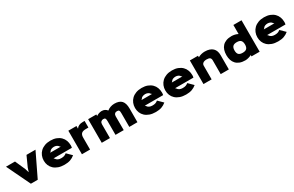

<svg xmlns="http://www.w3.org/2000/svg" viewBox="251 -2640 6819 4451"><g transform="rotate(-30 3660.0 -415.0)"><path d="M798 -630 494 0H311L8 -630H249L368 -361L400 -259H402L435 -361L557 -630Z M1557 -311Q1557 -297 1556 -283Q1555 -269 1550 -246H1059L1079 -226Q1097 -195 1132 -177.5Q1167 -160 1216 -160Q1266 -160 1298.5 -171Q1331 -182 1362 -208L1488 -83Q1431 -35 1366 -12.5Q1301 10 1211 10Q1118 10 1048 -15Q978 -40 931 -83.5Q884 -127 860 -185.5Q836 -244 836 -311Q836 -381 860.5 -441Q885 -501 931.5 -545.5Q978 -590 1045.5 -615Q1113 -640 1199 -640Q1288 -640 1355 -614Q1422 -588 1467 -543.5Q1512 -499 1534.5 -439Q1557 -379 1557 -311ZM1341 -398 1318 -417Q1304 -443 1271.5 -459Q1239 -475 1201 -475Q1163 -475 1129 -461.5Q1095 -448 1079 -417L1058 -398Z M2117 -461H2049Q1965 -461 1930 -427Q1895 -393 1895 -320V0H1677V-630H1895V-561H1897Q1920 -598 1962.5 -618Q2005 -638 2069 -638H2117Z M3164 -365 3163 0H2945V-365Q2945 -393 2942 -411.5Q2939 -430 2931 -440.5Q2923 -451 2910 -455Q2897 -459 2878 -459Q2839 -459 2817 -435Q2795 -411 2795 -369L2796 0H2576V-365Q2576 -393 2573 -411.5Q2570 -430 2562.5 -440.5Q2555 -451 2542.5 -455Q2530 -459 2510 -459Q2475 -459 2451 -435Q2427 -411 2427 -368V0H2208V-632H2427V-593H2429Q2441 -602 2458 -610.5Q2475 -619 2493.5 -625.5Q2512 -632 2532 -636Q2552 -640 2570 -640Q2620 -640 2654.5 -622Q2689 -604 2715 -572H2717Q2733 -587 2755.5 -599.5Q2778 -612 2803.5 -621Q2829 -630 2856.5 -635Q2884 -640 2910 -640Q3043 -640 3103.5 -574Q3164 -508 3164 -365Z M4000 -311Q4000 -297 3999 -283Q3998 -269 3993 -246H3502L3522 -226Q3540 -195 3575 -177.5Q3610 -160 3659 -160Q3709 -160 3741.5 -171Q3774 -182 3805 -208L3931 -83Q3874 -35 3809 -12.5Q3744 10 3654 10Q3561 10 3491 -15Q3421 -40 3374 -83.5Q3327 -127 3303 -185.5Q3279 -244 3279 -311Q3279 -381 3303.5 -441Q3328 -501 3374.5 -545.5Q3421 -590 3488.5 -615Q3556 -640 3642 -640Q3731 -640 3798 -614Q3865 -588 3910 -543.5Q3955 -499 3977.5 -439Q4000 -379 4000 -311ZM3784 -398 3761 -417Q3747 -443 3714.5 -459Q3682 -475 3644 -475Q3606 -475 3572 -461.5Q3538 -448 3522 -417L3501 -398Z M4811 -311Q4811 -297 4810 -283Q4809 -269 4804 -246H4313L4333 -226Q4351 -195 4386 -177.5Q4421 -160 4470 -160Q4520 -160 4552.5 -171Q4585 -182 4616 -208L4742 -83Q4685 -35 4620 -12.5Q4555 10 4465 10Q4372 10 4302 -15Q4232 -40 4185 -83.5Q4138 -127 4114 -185.5Q4090 -244 4090 -311Q4090 -381 4114.5 -441Q4139 -501 4185.5 -545.5Q4232 -590 4299.5 -615Q4367 -640 4453 -640Q4542 -640 4609 -614Q4676 -588 4721 -543.5Q4766 -499 4788.5 -439Q4811 -379 4811 -311ZM4595 -398 4572 -417Q4558 -443 4525.5 -459Q4493 -475 4455 -475Q4417 -475 4383 -461.5Q4349 -448 4333 -417L4312 -398Z M5610 -386V0H5392V-368Q5392 -415 5367 -437Q5342 -459 5279 -459Q5216 -459 5182.5 -434Q5149 -409 5149 -365V0H4931V-632H5149V-592H5151Q5189 -615 5237 -627Q5285 -639 5331 -639Q5404 -639 5456.5 -620.5Q5509 -602 5543 -569Q5577 -536 5593.5 -489.5Q5610 -443 5610 -386Z M6434 1H6216V-35H6214Q6198 -25 6177.5 -17Q6157 -9 6135 -3Q6113 3 6090.5 6.5Q6068 10 6049 10Q5965 10 5904 -13.5Q5843 -37 5803 -80Q5763 -123 5744 -182Q5725 -241 5725 -313Q5725 -386 5744 -446Q5763 -506 5802.5 -549Q5842 -592 5903.5 -615.5Q5965 -639 6049 -639Q6068 -639 6090.5 -636Q6113 -633 6135 -628Q6157 -623 6177.5 -615.5Q6198 -608 6214 -598H6216V-840H6434ZM6224 -313Q6224 -386 6192 -421Q6160 -456 6084 -456Q6008 -456 5975.5 -420.5Q5943 -385 5943 -313Q5943 -241 5975 -207Q6007 -173 6084 -173Q6160 -173 6192 -207.5Q6224 -242 6224 -313Z M7275 -311Q7275 -297 7274 -283Q7273 -269 7268 -246H6777L6797 -226Q6815 -195 6850 -177.5Q6885 -160 6934 -160Q6984 -160 7016.5 -171Q7049 -182 7080 -208L7206 -83Q7149 -35 7084 -12.5Q7019 10 6929 10Q6836 10 6766 -15Q6696 -40 6649 -83.5Q6602 -127 6578 -185.5Q6554 -244 6554 -311Q6554 -381 6578.5 -441Q6603 -501 6649.5 -545.5Q6696 -590 6763.5 -615Q6831 -640 6917 -640Q7006 -640 7073 -614Q7140 -588 7185 -543.5Q7230 -499 7252.5 -439Q7275 -379 7275 -311ZM7059 -398 7036 -417Q7022 -443 6989.5 -459Q6957 -475 6919 -475Q6881 -475 6847 -461.5Q6813 -448 6797 -417L6776 -398Z"/></g></svg>

Font: TypoPRO Sinkin Sans
Style: 900 X Black
Weight: 950
Designer: Keith Bates
Foundry: K-Type
Version: Sinkin Sans (version 1.0)  by Keith Bates   •   © 2014   www